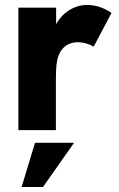

<svg xmlns="http://www.w3.org/2000/svg" viewBox="-20 -524 479 773"><path d="M54 -493H206V-426.5Q225 -462 258.8 -483Q292.5 -504 330 -504Q356 -504 379.5 -496.5Q403 -489 429 -472L357 -336Q345.5 -343.5 327.8 -348.8Q310 -354 293 -354Q266 -354 245.5 -340Q225 -326 215 -298Q209.5 -283.5 207.2 -261.8Q205 -240 205 -199V0H54ZM121 51H278L153 229H67Z"/></svg>

Font: HK Grotesk Black
Style: Regular
Weight: 900
Designer: Alfredo Marco Pradil
Foundry: Hanken Design Co.
Version: Version 3.001